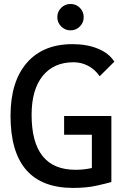

<svg xmlns="http://www.w3.org/2000/svg" viewBox="-20 -922 626 952"><path d="M342.8 9.8Q32.2 9.8 32.2 -347.7Q32.2 -517.1 112.8 -610.1Q193.4 -703.1 338.9 -703.1Q411.6 -703.1 466.3 -680.4Q521 -657.7 546.9 -616.2L474.1 -543.9Q451.7 -577.1 417.7 -595.2Q383.8 -613.3 344.7 -613.3Q246.1 -613.3 191.4 -545.2Q136.7 -477.1 136.7 -352.5Q136.7 -80.1 354.5 -80.1Q377.4 -80.1 397.7 -82.5Q418 -85 435.5 -88.9V-253.9H297.9V-346.7H532.2V-19.5Q511.7 -13.2 460.2 -1.7Q408.7 9.8 342.8 9.8ZM329.6 -771.5Q302.7 -771.5 283.4 -790.8Q264.2 -810.1 264.2 -836.9Q264.2 -864.3 283.4 -883.3Q302.7 -902.3 329.6 -902.3Q356.9 -902.3 376 -883.3Q395 -864.3 395 -836.9Q395 -810.1 376 -790.8Q356.9 -771.5 329.6 -771.5Z"/></svg>

Font: CaskaydiaMono NF
Style: Regular
Weight: 400
Designer: Aaron Bell
Foundry: Saja Typeworks
Version: Version 2111.001; ttfautohint (v1.8.4);Nerd Fonts 3.1.1